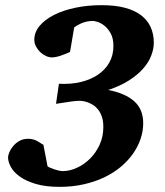

<svg xmlns="http://www.w3.org/2000/svg" viewBox="-20 -707 638 743"><path d="M575.2 -542Q575.2 -517.1 564.9 -491Q554.7 -464.8 533.2 -440.7Q511.7 -416.5 478.3 -395.3Q444.8 -374 398.9 -358.9Q464.4 -346.2 499.3 -315.2Q534.2 -284.2 534.2 -230Q534.2 -199.2 523.9 -169.2Q513.7 -139.2 494.4 -111.8Q475.1 -84.5 447 -61Q418.9 -37.6 383.1 -20.5Q347.2 -3.4 303.7 6.3Q260.3 16.1 210.9 16.1Q156.7 16.1 118.9 4.9Q81.1 -6.3 57.1 -23.4Q33.2 -40.5 22.2 -60.5Q11.2 -80.6 11.2 -98.1Q11.2 -105.5 16.1 -117.7Q21 -129.9 30.8 -141.6Q40.5 -153.3 54.9 -161.6Q69.3 -169.9 88.9 -169.9Q100.6 -169.9 109.4 -167.2Q118.2 -164.6 125.2 -160.6Q132.3 -156.7 137.7 -152.8Q143.1 -148.9 147.9 -147L164.1 -63Q167 -61 173.6 -58.1Q180.2 -55.2 188.7 -52.2Q197.3 -49.3 206.3 -47.1Q215.3 -44.9 223.1 -44.9Q249.5 -44.9 277.1 -57.4Q304.7 -69.8 327.6 -92.3Q350.6 -114.7 365.2 -146.2Q379.9 -177.7 379.9 -215.8Q379.9 -239.3 374 -255.9Q368.2 -272.5 359.1 -283.7Q350.1 -294.9 339.1 -301.5Q328.1 -308.1 318.1 -311.5Q308.1 -314.9 300.3 -315.9Q292.5 -316.9 290 -316.9Q282.7 -316.9 275.4 -316.4Q268.1 -315.9 257.8 -314.5Q247.6 -313 232.9 -310.8Q218.3 -308.6 196.8 -305.2L208 -382.8Q253.9 -380.4 292.5 -389.6Q331.1 -398.9 359.1 -418Q387.2 -437 403.1 -465.1Q418.9 -493.2 418.9 -528.8Q418.9 -558.6 408.4 -577.6Q397.9 -596.7 384.3 -607.4Q370.6 -618.2 357.7 -622.1Q344.7 -626 339.8 -626Q326.7 -626 314.9 -623.3Q303.2 -620.6 293.9 -616.5Q284.7 -612.3 277.8 -608.2Q271 -604 267.1 -601.1L251 -505.9Q245.6 -503.4 237.3 -500Q229 -496.6 219.5 -493.2Q210 -489.7 200 -487.3Q189.9 -484.9 181.2 -484.9Q169.9 -484.9 158 -490.2Q146 -495.6 136 -505.1Q126 -514.6 119.4 -526.9Q112.8 -539.1 112.8 -553.2Q112.8 -582.5 133.3 -606.9Q153.8 -631.3 189 -649.2Q224.1 -667 271.5 -677Q318.8 -687 373 -687Q425.8 -687 463.9 -676.8Q502 -666.5 526.6 -647.5Q551.3 -628.4 563.2 -601.6Q575.2 -574.7 575.2 -542Z"/></svg>

Font: Charis SIL Eur
Style: Bold Italic
Weight: 700
Italic angle: -11°
Foundry: SIL International
Version: Version 5.000